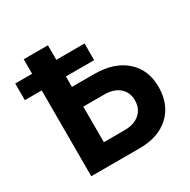

<svg xmlns="http://www.w3.org/2000/svg" viewBox="-163 -881 1023 1034"><g transform="rotate(-30 349.0 -364.0)"><path d="M265.6 -468.8H403.3Q526.9 -468.8 598.4 -406Q669.9 -343.3 669.9 -236.3Q669.9 -127.4 601.8 -63.7Q533.7 0 416 0H115.2V-727.5H265.6ZM265.6 -346.2V-125H395.5Q454.1 -125 488.8 -155.3Q523.4 -185.5 523.4 -237.3Q523.4 -287.6 488.8 -316.9Q454.1 -346.2 395.5 -346.2ZM10.3 -533.7V-637.2H441.4V-533.7Z"/></g></svg>

Font: Inter Display
Style: Bold
Weight: 700
Designer: Rasmus Andersson
Foundry: rsms
Version: Version 4.001;git-9221beed3